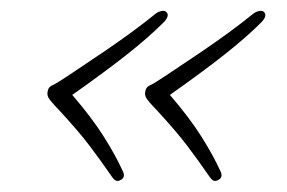

<svg xmlns="http://www.w3.org/2000/svg" viewBox="-20 -412 526 352"><path d="M68 -247Q69.5 -253 77 -256.2Q84.5 -259.5 107.5 -275Q146 -300.5 172.8 -318.8Q199.5 -337 221 -352.8Q242.5 -368.5 265.5 -387Q270 -390.5 276 -391.8Q282 -393 285 -390Q292 -383 279.5 -370.5Q252 -343 212 -311.5Q172 -280 112.5 -238Q149 -195.5 170.5 -161.2Q192 -127 205 -98.5Q210.5 -87.5 202 -82.5Q196 -79 192.2 -81Q188.5 -83 185.5 -87.5Q164.5 -118 144.2 -144.8Q124 -171.5 87.5 -211Q72 -227 68.8 -233Q65.5 -239 68 -247ZM247 -247Q248.5 -253 256 -256.2Q263.5 -259.5 286.5 -275Q325 -300.5 351.8 -318.8Q378.5 -337 400 -352.8Q421.5 -368.5 444.5 -387Q449 -390.5 455 -391.8Q461 -393 464 -390Q471 -383 458.5 -370.5Q431 -343 391 -311.5Q351 -280 291.5 -238Q328 -195.5 349.5 -161.2Q371 -127 384 -98.5Q389.5 -87.5 381 -82.5Q375 -79 371.2 -81Q367.5 -83 364.5 -87.5Q343.5 -118 323.2 -144.8Q303 -171.5 266.5 -211Q251 -227 247.8 -233Q244.5 -239 247 -247Z"/></svg>

Font: Fraunces 9pt S050 Thin
Style: Italic
Weight: 100
Italic angle: -16°
Version: Version 1.000; ttfautohint (v1.8.3)